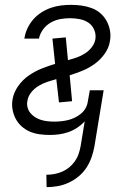

<svg xmlns="http://www.w3.org/2000/svg" viewBox="-20 -548 540 791"><path d="M172 223 171 172Q187 172 203.5 169Q220 166 235.5 159.5Q251 153 264.5 142Q278 131 288 117Q298 103 303.5 87Q309 71 312 55L329 -48Q315 -33 297.5 -21.5Q280 -10 261 -3.5Q242 3 223 5.5Q204 8 185 8Q163 8 142 5Q121 2 102.5 -6Q84 -14 69 -27.5Q54 -41 44.5 -59Q35 -77 31.5 -98Q28 -119 32 -140Q37 -168 55 -193.5Q73 -219 98 -236.5Q123 -254 150.5 -265Q178 -276 207 -285L196 -389L251 -394L260 -300Q278 -305 295.5 -311Q313 -317 329.5 -327.5Q346 -338 358 -353.5Q370 -369 373 -387Q376 -407 368 -425.5Q360 -444 344.5 -454.5Q329 -465 309 -469Q289 -473 268 -473Q249 -473 229 -469.5Q209 -466 190 -455.5Q171 -445 158 -427.5Q145 -410 141 -391V-389H80L81 -392Q84 -412 93.5 -432Q103 -452 117.5 -468.5Q132 -485 151 -497Q170 -509 190.5 -516Q211 -523 231.5 -525.5Q252 -528 273 -528Q295 -528 316.5 -525Q338 -522 358 -514.5Q378 -507 393.5 -493.5Q409 -480 419 -462Q429 -444 433 -422.5Q437 -401 433 -379Q429 -352 412 -327.5Q395 -303 371 -285.5Q347 -268 320.5 -257Q294 -246 267 -238L277 -131L223 -126L212 -222Q194 -217 175.5 -211Q157 -205 139.5 -194.5Q122 -184 109 -168Q96 -152 93 -133Q90 -119 93.5 -105.5Q97 -92 105.5 -82Q114 -72 125 -65Q136 -58 149 -54Q162 -50 175.5 -48.5Q189 -47 204 -47Q218 -47 232.5 -48.5Q247 -50 261 -53.5Q275 -57 288.5 -63.5Q302 -70 314 -80Q326 -90 333 -103Q340 -116 342 -131L350 -176H407L369 55Q365 78 357 100.5Q349 123 336 143Q323 163 303.5 179Q284 195 262 205Q240 215 217 219Q194 223 172 223Z"/></svg>

Font: Iosevka Light
Style: Italic
Weight: 300
Italic angle: -9°
Monospace: yes
Designer: Belleve Invis
Foundry: Belleve Invis
Version: Version 32.5.0; ttfautohint (v1.8.4)